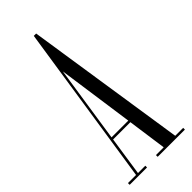

<svg xmlns="http://www.w3.org/2000/svg" viewBox="-230 -740 778 778"><g transform="rotate(-45 159.0 -351.0)"><path d="M1 0V-10H47.5L153 -701.5H166.5L272 -10H317.5V0H161.5V-10H206L182.5 -177.5H83.5L58.5 -10H100.5V0ZM85 -188H181L134.5 -516.5Z"/></g></svg>

Font: Imbue 100pt Light
Style: Regular
Weight: 300
Designer: Tyler Finck
Foundry: Etcetera Type Company
Version: Version 1.102; ttfautohint (v1.8.3)